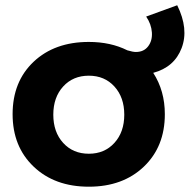

<svg xmlns="http://www.w3.org/2000/svg" viewBox="-20 -702 719 728"><path d="M651.9 -682.1Q696.3 -592.3 668.7 -519.8Q641.1 -447.3 561 -425.8Q605 -357.9 605 -269Q605 -146 525.4 -70.1Q445.8 5.9 316.9 5.9Q187.5 5.9 107.7 -70.1Q27.8 -146 27.8 -269Q27.8 -392.6 107.4 -467.8Q187 -543 316.9 -543Q399.4 -543 462.9 -511.2Q483.9 -504.9 495.1 -504.9Q525.4 -504.9 541.7 -526.4Q558.1 -547.9 555.9 -579.3Q553.7 -610.8 534.2 -639.2ZM316.9 -119.1Q376.5 -119.1 413.8 -160.2Q451.2 -201.2 451.2 -267.1Q451.2 -333 413.8 -374Q376.5 -415 316.9 -415Q256.8 -415 219.5 -374Q182.1 -333 182.1 -267.1Q182.1 -201.2 219.5 -160.2Q256.8 -119.1 316.9 -119.1Z"/></svg>

Font: Montserrat arm SemiBold
Style: Regular
Weight: 600
Designer: Julieta Ulanovsky
Foundry: Julieta Ulanovsky
Version: Version 6.000;PS 006.000;hotconv 1.0.88;makeotf.lib2.5.64775